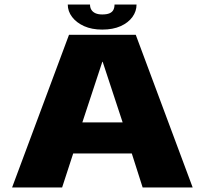

<svg xmlns="http://www.w3.org/2000/svg" viewBox="-20 -830 906 850"><path d="M33.5 0H255L304 -150.5H563.5L611.5 0H833L581 -676H285.5ZM344.5 -288 433 -556.5H434.5L523 -288ZM432.5 -699Q480 -699 514 -714.2Q548 -729.5 566.2 -754.8Q584.5 -780 584.5 -810H487Q487 -796 481.8 -786Q476.5 -776 464.5 -771Q452.5 -766 432.5 -766Q415 -766 403 -771.2Q391 -776.5 384.8 -786.2Q378.5 -796 378.5 -810H280Q280 -780 299.2 -754.8Q318.5 -729.5 352.5 -714.2Q386.5 -699 432.5 -699Z"/></svg>

Font: Anybody SemiExpanded ExtraBold
Style: Regular
Weight: 800
Width: 6
Version: Version 1.113;gftools[0.9.25]